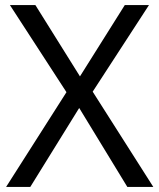

<svg xmlns="http://www.w3.org/2000/svg" viewBox="-20 -734 626 754"><path d="M582 0H480L291 -310L99 0H4L241 -372L19 -714H119L294 -434L470 -714H565L344 -374Z"/></svg>

Font: Noto Kufi Arabic
Style: Regular
Weight: 400
Designer: Monotype Design Team, David Williams, Khaled Hosny
Foundry: Google LLC
Version: Version 2.109; ttfautohint (v1.8.4.7-5d5b)